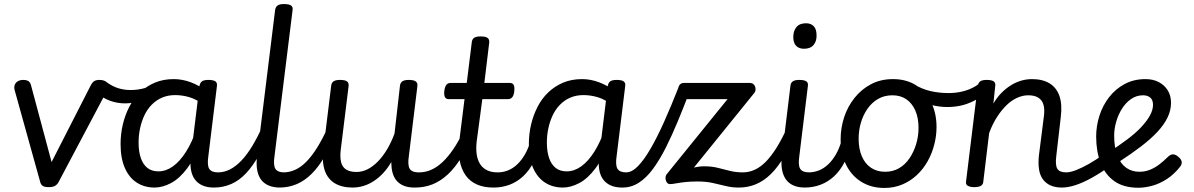

<svg xmlns="http://www.w3.org/2000/svg" viewBox="-20 -910 5902 949"><path d="M221 15Q199 15 190 8Q181 1 178 -13L52 -466Q47 -487 59 -501Q71 -515 95 -515Q111 -515 120.5 -509Q130 -503 134 -486L235 -109L429 -489Q437 -504 446.5 -509.5Q456 -515 471 -515Q499 -515 510 -500.5Q521 -486 511 -466L270 -11Q264 1 253 8Q242 15 221 15Z M599 -399Q559 -399 524 -412Q489 -425 466 -446Q455 -457 456 -470Q457 -483 465 -493.5Q473 -504 484.5 -508.5Q496 -513 504 -506Q535 -483 564.5 -474Q594 -465 625 -465Q643 -465 661.5 -467.5Q680 -470 695 -474.5Q710 -479 717 -483Q728 -490 734.5 -479.5Q741 -469 740.5 -454.5Q740 -440 728 -432Q710 -422 687 -414.5Q664 -407 641 -403Q618 -399 599 -399Z M744 17Q694 17 656 -7.5Q618 -32 597 -80Q576 -128 576 -198Q576 -248 587 -294.5Q598 -341 619 -382Q640 -423 672 -453.5Q704 -484 745.5 -501.5Q787 -519 839 -519Q881 -519 922.5 -503.5Q964 -488 998 -462L993 -388Q952 -419 916.5 -429.5Q881 -440 846 -440Q810 -440 781 -427.5Q752 -415 730 -392.5Q708 -370 694 -340.5Q680 -311 672.5 -276.5Q665 -242 665 -205Q665 -161 676 -129Q687 -97 708.5 -80Q730 -63 763 -63Q800 -63 834.5 -87.5Q869 -112 899.5 -160Q930 -208 954 -279L973 -222Q945 -131 906 -79Q867 -27 825 -5Q783 17 744 17ZM1037 17Q1004 17 980.5 6.5Q957 -4 942.5 -24Q928 -44 923.5 -73.5Q919 -103 924 -141L966 -485Q969 -502 979 -508.5Q989 -515 1010 -515Q1035 -515 1045 -507.5Q1055 -500 1052 -483L1010 -140Q1003 -94 1014 -76Q1025 -58 1057 -58Q1069 -58 1074.5 -46.5Q1080 -35 1078 -20.5Q1076 -6 1066 5.5Q1056 17 1037 17Z M1037 17Q1023 17 1016.5 5.5Q1010 -6 1012 -20.5Q1014 -35 1025 -46.5Q1036 -58 1057 -58Q1088 -58 1116.5 -72.5Q1145 -87 1172.5 -115.5Q1200 -144 1227 -188.5Q1254 -233 1280 -292Q1287 -307 1298 -306Q1309 -305 1316.5 -296Q1324 -287 1320 -275Q1292 -201 1261.5 -146Q1231 -91 1197 -54.5Q1163 -18 1123 -0.5Q1083 17 1037 17Z M1364 17Q1331 17 1307 6.5Q1283 -4 1269 -24Q1255 -44 1250.5 -73.5Q1246 -103 1251 -141L1340 -862Q1343 -877 1353 -883.5Q1363 -890 1383 -890Q1409 -890 1419 -882.5Q1429 -875 1426 -859L1337 -140Q1330 -94 1341 -76Q1352 -58 1384 -58Q1398 -58 1405 -46.5Q1412 -35 1410 -20.5Q1408 -6 1396.5 5.5Q1385 17 1364 17Z M1361 17Q1347 17 1340.5 5.5Q1334 -6 1336 -20.5Q1338 -35 1349 -46.5Q1360 -58 1381 -58Q1411 -58 1439.5 -71Q1468 -84 1494.5 -111Q1521 -138 1547 -179.5Q1573 -221 1598 -276Q1605 -290 1617 -289.5Q1629 -289 1637 -279.5Q1645 -270 1641 -258Q1615 -188 1584.5 -136Q1554 -84 1519.5 -50Q1485 -16 1445.5 0.5Q1406 17 1361 17Z M1723 17Q1670 17 1635 -4Q1600 -25 1585.5 -66.5Q1571 -108 1578 -169L1617 -487Q1619 -502 1629.5 -508.5Q1640 -515 1660 -515Q1686 -515 1695.5 -507.5Q1705 -500 1703 -484L1664 -168Q1660 -132 1666 -108Q1672 -84 1691 -72Q1710 -60 1742 -60Q1771 -60 1798 -74Q1825 -88 1849.5 -113.5Q1874 -139 1894.5 -174Q1915 -209 1930 -250L1957 -487Q1959 -502 1969.5 -508.5Q1980 -515 2000 -515Q2025 -515 2035 -507.5Q2045 -500 2043 -484L2001 -140Q1994 -94 2005 -76Q2016 -58 2048 -58Q2062 -58 2069 -46.5Q2076 -35 2074 -20.5Q2072 -6 2060.5 5.5Q2049 17 2028 17Q2001 17 1981 10Q1961 3 1947 -10Q1933 -23 1925 -42.5Q1917 -62 1915 -88L1914 -109Q1896 -78 1874 -54.5Q1852 -31 1827.5 -15Q1803 1 1776.5 9Q1750 17 1723 17Z M2032 17Q2018 17 2011.5 5.5Q2005 -6 2007 -20.5Q2009 -35 2020 -46.5Q2031 -58 2052 -58Q2083 -58 2112 -71Q2141 -84 2168 -109.5Q2195 -135 2221.5 -174Q2248 -213 2272 -266Q2279 -280 2291 -279Q2303 -278 2311.5 -269Q2320 -260 2316 -248Q2290 -181 2259.5 -131Q2229 -81 2193.5 -48Q2158 -15 2118 1Q2078 17 2032 17Z M2419 17Q2371 17 2336.5 1.5Q2302 -14 2281 -44Q2260 -74 2252 -116.5Q2244 -159 2250 -212L2276 -420H2198Q2185 -420 2179.5 -429.5Q2174 -439 2176 -460Q2179 -482 2186.5 -491Q2194 -500 2207 -500H2287L2312 -702Q2314 -717 2324 -723.5Q2334 -730 2355 -730Q2380 -730 2390 -722.5Q2400 -715 2398 -699L2374 -500H2500Q2513 -500 2518.5 -491Q2524 -482 2522 -460Q2520 -439 2512 -429.5Q2504 -420 2491 -420H2364L2336 -210Q2332 -173 2336.5 -145Q2341 -117 2354 -97.5Q2367 -78 2388.5 -68Q2410 -58 2439 -58Q2453 -58 2459.5 -46.5Q2466 -35 2464 -20.5Q2462 -6 2451 5.5Q2440 17 2419 17Z M2420 17Q2406 17 2399.5 5.5Q2393 -6 2395 -20.5Q2397 -35 2408 -46.5Q2419 -58 2440 -58Q2467 -58 2491.5 -68Q2516 -78 2537 -98Q2558 -118 2575 -147.5Q2592 -177 2603 -217Q2607 -231 2620 -233.5Q2633 -236 2644 -229Q2655 -222 2652 -208Q2640 -152 2618 -109.5Q2596 -67 2566 -39Q2536 -11 2499 3Q2462 17 2420 17Z M2762 17Q2712 17 2674 -7.5Q2636 -32 2615 -80Q2594 -128 2594 -198Q2594 -248 2605 -294.5Q2616 -341 2637 -382Q2658 -423 2690 -453.5Q2722 -484 2763.5 -501.5Q2805 -519 2857 -519Q2899 -519 2940.5 -503.5Q2982 -488 3016 -462L3011 -388Q2970 -419 2934.5 -429.5Q2899 -440 2864 -440Q2828 -440 2799 -427.5Q2770 -415 2748 -392.5Q2726 -370 2712 -340.5Q2698 -311 2690.5 -276.5Q2683 -242 2683 -205Q2683 -161 2694 -129Q2705 -97 2726.5 -80Q2748 -63 2781 -63Q2818 -63 2852.5 -87.5Q2887 -112 2917.5 -160Q2948 -208 2972 -279L2991 -222Q2963 -131 2924 -79Q2885 -27 2843 -5Q2801 17 2762 17ZM3055 17Q3022 17 2998.5 6.5Q2975 -4 2960.5 -24Q2946 -44 2941.5 -73.5Q2937 -103 2942 -141L2984 -485Q2987 -502 2997 -508.5Q3007 -515 3028 -515Q3053 -515 3063 -507.5Q3073 -500 3070 -483L3028 -140Q3021 -94 3032 -76Q3043 -58 3075 -58Q3087 -58 3092.5 -46.5Q3098 -35 3096 -20.5Q3094 -6 3084 5.5Q3074 17 3055 17Z M3057 17Q3043 17 3038 5.5Q3033 -6 3036 -20.5Q3039 -35 3049 -46.5Q3059 -58 3075 -58Q3103 -58 3133 -88.5Q3163 -119 3195.5 -175Q3228 -231 3262.5 -308Q3297 -385 3334 -479Q3338 -487 3348 -488Q3358 -489 3368.5 -485Q3379 -481 3385.5 -473Q3392 -465 3388 -456Q3359 -380 3330 -310Q3301 -240 3271 -180.5Q3241 -121 3208.5 -76.5Q3176 -32 3138.5 -7.5Q3101 17 3057 17Z M3630 17Q3598 17 3567.5 9.5Q3537 2 3503.5 -5.5Q3470 -13 3427 -13Q3393 -13 3366 -10Q3339 -7 3320.5 -3.5Q3302 0 3291 0Q3282 0 3276 -8.5Q3270 -17 3269.5 -29.5Q3269 -42 3277 -51L3576 -420H3352Q3338 -420 3333 -429.5Q3328 -439 3330 -460Q3332 -482 3339.5 -491Q3347 -500 3360 -500H3685Q3700 -500 3707 -491Q3714 -482 3714.5 -470Q3715 -458 3707 -449L3410 -82Q3423 -85 3435.5 -86.5Q3448 -88 3461 -88Q3498 -88 3528 -80.5Q3558 -73 3587.5 -65.5Q3617 -58 3652 -58Q3665 -58 3670 -48.5Q3675 -39 3673 -20Q3671 -2 3661 7.5Q3651 17 3630 17Z M3632 17Q3618 17 3611.5 5.5Q3605 -6 3607 -20.5Q3609 -35 3620 -46.5Q3631 -58 3652 -58Q3682 -58 3710.5 -71Q3739 -84 3765.5 -111Q3792 -138 3818 -179.5Q3844 -221 3869 -276Q3876 -290 3888 -289.5Q3900 -289 3908 -279.5Q3916 -270 3912 -258Q3886 -188 3855.5 -136Q3825 -84 3790.5 -50Q3756 -16 3716.5 0.5Q3677 17 3632 17Z M3958 17Q3925 17 3901.5 6.5Q3878 -4 3864 -24Q3850 -44 3845 -73.5Q3840 -103 3845 -141L3887 -487Q3889 -502 3899.5 -508.5Q3910 -515 3930 -515Q3956 -515 3966 -507.5Q3976 -500 3973 -484L3931 -140Q3924 -94 3935 -76Q3946 -58 3979 -58Q3993 -58 3999.5 -46.5Q4006 -35 4004 -20.5Q4002 -6 3990.5 5.5Q3979 17 3958 17ZM3954 -669Q3929 -669 3915 -683.5Q3901 -698 3901 -727Q3901 -757 3916.5 -776Q3932 -795 3964 -795Q3988 -795 4002 -780.5Q4016 -766 4016 -736Q4017 -707 4001.5 -688Q3986 -669 3954 -669Z M3957 17Q3943 17 3936.5 5.5Q3930 -6 3932 -20.5Q3934 -35 3945 -46.5Q3956 -58 3977 -58Q4004 -58 4028.5 -68Q4053 -78 4074 -98Q4095 -118 4112 -147.5Q4129 -177 4140 -217Q4144 -231 4157 -233.5Q4170 -236 4181 -229Q4192 -222 4189 -208Q4177 -152 4155 -109.5Q4133 -67 4103 -39Q4073 -11 4036 3Q3999 17 3957 17Z M4351 19Q4286 19 4237 -11.5Q4188 -42 4161.5 -96.5Q4135 -151 4135 -221Q4135 -278 4152.5 -331Q4170 -384 4204 -426.5Q4238 -469 4285.5 -494Q4333 -519 4394 -519Q4459 -519 4507 -489Q4555 -459 4582 -405Q4609 -351 4609 -282Q4609 -238 4597.5 -194Q4586 -150 4564.5 -112Q4543 -74 4511.5 -44.5Q4480 -15 4439.5 2Q4399 19 4351 19ZM4355 -61Q4394 -61 4424.5 -79Q4455 -97 4476 -128.5Q4497 -160 4508.5 -198.5Q4520 -237 4520 -278Q4520 -328 4504 -364Q4488 -400 4459.5 -419.5Q4431 -439 4391 -439Q4351 -439 4320 -421Q4289 -403 4267.5 -372Q4246 -341 4235 -303Q4224 -265 4224 -224Q4224 -174 4240 -137Q4256 -100 4285.5 -80.5Q4315 -61 4355 -61Z M4662 -381Q4620 -381 4574.5 -393.5Q4529 -406 4473 -438Q4461 -444 4459 -456Q4457 -468 4462 -478.5Q4467 -489 4476.5 -494.5Q4486 -500 4496 -494Q4536 -470 4578.5 -460Q4621 -450 4669 -450Q4699 -450 4728.5 -456Q4758 -462 4784 -474.5Q4810 -487 4828 -504Q4836 -512 4845 -508Q4854 -504 4860.5 -494.5Q4867 -485 4867 -473.5Q4867 -462 4858 -455Q4824 -426 4791 -410Q4758 -394 4726.5 -387.5Q4695 -381 4662 -381Z M5229 17Q5196 17 5172.5 6.5Q5149 -4 5134.5 -24Q5120 -44 5115.5 -73.5Q5111 -103 5115 -141L5140 -338Q5144 -370 5137.5 -392.5Q5131 -415 5112.5 -427Q5094 -439 5062 -439Q5036 -439 5008.5 -427Q4981 -415 4956 -391Q4931 -367 4908.5 -332.5Q4886 -298 4869 -252L4840 -11Q4839 2 4828 8.5Q4817 15 4795 15Q4776 15 4764 8.5Q4752 2 4755 -14L4813 -487Q4816 -502 4826 -508.5Q4836 -515 4856 -515Q4882 -515 4892 -507.5Q4902 -500 4899 -484L4890 -398Q4908 -429 4930.5 -451.5Q4953 -474 4977.5 -489Q5002 -504 5028 -511.5Q5054 -519 5081 -519Q5133 -519 5167.5 -498Q5202 -477 5216.5 -435.5Q5231 -394 5223 -330L5201 -140Q5195 -94 5206 -76Q5217 -58 5250 -58Q5264 -58 5270.5 -46.5Q5277 -35 5275 -20.5Q5273 -6 5261.5 5.5Q5250 17 5229 17Z M5229 17Q5215 17 5208.5 5.5Q5202 -6 5204 -20.5Q5206 -35 5217 -46.5Q5228 -58 5249 -58Q5270 -58 5298.5 -69Q5327 -80 5362.5 -100Q5398 -120 5439 -150Q5452 -159 5463 -155Q5474 -151 5480 -139.5Q5486 -128 5485 -114.5Q5484 -101 5472 -92Q5421 -56 5377 -31.5Q5333 -7 5296 5Q5259 17 5229 17Z M5607 18Q5534 18 5488 -14.5Q5442 -47 5420 -104.5Q5398 -162 5398 -235Q5398 -287 5414 -337.5Q5430 -388 5461.5 -429Q5493 -470 5538.5 -494.5Q5584 -519 5642 -519Q5679 -519 5707 -504.5Q5735 -490 5751.5 -464Q5768 -438 5768 -402Q5768 -365 5751 -329.5Q5734 -294 5701 -258.5Q5668 -223 5619.5 -186Q5571 -149 5508 -108L5455 -154Q5509 -189 5551 -220.5Q5593 -252 5621 -282Q5649 -312 5664 -339.5Q5679 -367 5679 -392Q5679 -416 5665.5 -427.5Q5652 -439 5630 -439Q5597 -439 5570.5 -420.5Q5544 -402 5525.5 -372.5Q5507 -343 5497 -308Q5487 -273 5487 -240Q5487 -180 5503 -140Q5519 -100 5547 -80.5Q5575 -61 5611 -61Q5639 -61 5663 -70.5Q5687 -80 5709 -96.5Q5731 -113 5752 -134Q5766 -148 5779 -147Q5792 -146 5804 -135Q5818 -124 5820.5 -111.5Q5823 -99 5813 -86Q5783 -48 5747.5 -25Q5712 -2 5675.5 8Q5639 18 5607 18Z"/></svg>

Font: Playwrite GB J
Style: Italic
Weight: 400
Italic angle: -7.01216°
Designer: Veronika Burian, José Scaglione
Foundry: TypeTogether
Version: Version 1.002